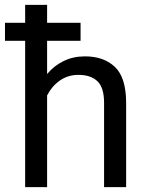

<svg xmlns="http://www.w3.org/2000/svg" viewBox="-20 -770 605 790"><path d="M311.5 -676.3V-602.1H173.8V-465.3Q202.1 -499.5 241.7 -518.8Q281.2 -538.1 329.6 -538.1Q407.7 -538.1 453.4 -494.1Q499 -450.2 499 -346.2V0H408.2V-347.2Q408.2 -409.2 381.1 -435.5Q354 -461.9 302.7 -461.9Q259.3 -461.9 226.1 -438.5Q192.9 -415 173.8 -377.4V0H83.5V-602.1H0.5V-676.3H83.5V-750H173.8V-676.3Z"/></svg>

Font: Vazirmatn RD UI
Style: Regular
Weight: 400
Designer: Saber Rastikerdar
Foundry: Saber Rastikerdar
Version: Version 33.003